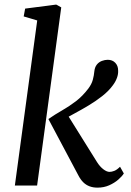

<svg xmlns="http://www.w3.org/2000/svg" viewBox="-20 -830 585 859"><path d="M46.5 0 146.5 -738.5 86 -756.5 92.5 -791.5 231.5 -809.5 254 -797 146 0ZM416 9.5Q396.5 9.5 380.5 3.5Q364.5 -2.5 352.2 -14.8Q340 -27 330.5 -45.5L196.5 -297.5Q227 -318.5 258.5 -336.5Q290 -354.5 319.8 -377.2Q349.5 -400 375 -433.5Q390 -453.5 395.2 -473Q400.5 -492.5 402 -510.5Q404 -529.5 413.2 -541Q422.5 -552.5 436 -557.5Q449.5 -562.5 462 -562.5Q483 -562.5 495.8 -549Q508.5 -535.5 508.5 -515Q509.5 -498.5 503.2 -481.5Q497 -464.5 485 -448.5Q467 -423.5 437.5 -400.2Q408 -377 375.2 -357.5Q342.5 -338 313.5 -322.5Q284.5 -307 267 -297L273 -331L414 -105Q426.5 -85 442 -73Q457.5 -61 470 -61Q479.5 -61 491.2 -65.5Q503 -70 517 -84L534 -54Q526 -41 509 -26.2Q492 -11.5 468.5 -1Q445 9.5 416 9.5Z"/></svg>

Font: Merriweather 20pt
Style: Italic
Weight: 400
Italic angle: -7.8°
Version: Version 2.101